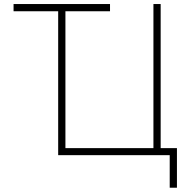

<svg xmlns="http://www.w3.org/2000/svg" viewBox="-20 -752 928 933"><path d="M45.9 -732.4H514.6V-697.3H297.9V-32.2H725.6V-732.4H760.7V-32.2H839.8V160.2H804.7V2H262.7V-697.3H45.9Z"/></svg>

Font: Gen Shin Gothic ExtraLight
Style: Regular
Weight: 100
Designer: [Source Han Sans]
Ryoko NISHIZUKA  (kana & ideographs); Paul D. Hunt (Latin, Greek & Cyrillic); Wenlong ZHANG  (bopomofo
Version: Version 1.002.20150607